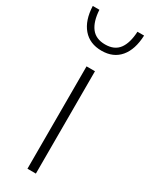

<svg xmlns="http://www.w3.org/2000/svg" viewBox="-238 -836 686 878"><g transform="rotate(30 105.5 -397.0)"><path d="M83 0V-540.5H127.5V0ZM106 -636.5Q43.5 -636.5 8 -678Q-27.5 -719.5 -30.5 -794H4.5Q8 -733.5 32.5 -701.5Q57 -669.5 106 -669.5Q155 -669.5 178.8 -701.5Q202.5 -733.5 205.5 -794H240.5Q237.5 -719 202.8 -677.8Q168 -636.5 106 -636.5Z"/></g></svg>

Font: Encode Sans XLt
Style: Regular
Weight: 200
Designer: Multiple Designers
Foundry: Impallari Type
Version: Version 3.002; ttfautohint (v1.8.3) -l 8 -r 50 -G 200 -x 14 